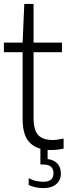

<svg xmlns="http://www.w3.org/2000/svg" viewBox="-20 -760 350 984"><path d="M240 9Q172.5 9 134.2 -27.2Q96 -63.5 96 -149.5V-492.5H0V-541.5H96L104.5 -740H152V-541.5H297.5V-492.5H152V-157.5Q152 -92.5 176 -67.5Q200 -42.5 249.5 -42.5Q274 -42.5 306 -50V1.5Q291.5 5 273.8 7Q256 9 240 9ZM201 204Q182 204 162 199.8Q142 195.5 127 188V153Q147.5 164 166.2 167.8Q185 171.5 202 171.5Q254 171.5 254 128Q254 83 201 83H187V-10H224V55Q257.5 59.5 274.8 79Q292 98.5 292 129.5Q292 162.5 268.8 183.2Q245.5 204 201 204Z"/></svg>

Font: Encode Sans Condensed Condensed Light
Style: Regular
Weight: 300
Width: 3
Designer: Multiple Designers
Foundry: Impallari Type
Version: Version 3.000; ttfautohint (v1.8.3) -l 8 -r 50 -G 200 -x 14 